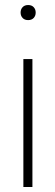

<svg xmlns="http://www.w3.org/2000/svg" viewBox="-20 -744 218 764"><path d="M109 -509V0H73V-509ZM122 -694Q122 -681 114 -672.5Q106 -664 92 -664Q78 -664 70 -672.5Q62 -681 62 -694Q62 -707 70 -715.5Q78 -724 92 -724Q106 -724 114 -715.5Q122 -707 122 -694Z"/></svg>

Font: SUIT Variable
Style: Regular
Weight: 400
Designer: Sunn Youn; Korean Glyphs from Source Han Sans (Sandoll Communications; Soo-young Jang, Joo-yeon Kang)
Foundry: Sunn
Version: Version 1.150;FEAKit 1.0